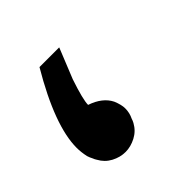

<svg xmlns="http://www.w3.org/2000/svg" viewBox="-73 -221 307 307"><g transform="rotate(-45 80.5 -67.5)"><path d="M6.3 -0.5Q3.9 -4.9 2.4 -9.8Q0 -21 0 -30.8Q0 -80.6 49.3 -164.1H93.8L93.3 -162.6L73.2 -112.8Q61.5 -78.1 61.5 -66.4Q85.9 -58.1 94.7 -40.5Q99.6 -28.8 99.6 -20.5Q99.6 -10.3 95.2 -1.5Q94.2 2 92.3 5.4Q85.9 17.1 74.2 23.2Q62.5 29.3 50.8 29.3Q38.6 29.3 27.1 23.2Q15.6 17.1 9.3 5.4Q7.3 2.4 6.3 -0.5Z"/></g></svg>

Font: Gasq
Style: Regular
Weight: 400
Designer: Husham Jawad
Version: Version 1.00;December 29, 2020;FontCreator 13.0.0.2683 32-bi